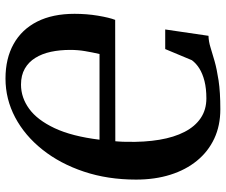

<svg xmlns="http://www.w3.org/2000/svg" viewBox="-80 -710 802 681"><g transform="rotate(90 320.5 -370.0)"><path d="M85 -555.5 107.5 -709Q127.5 -709.5 148.2 -716Q169 -722.5 197 -730.5Q225 -738.5 266.2 -744.8Q307.5 -751 368 -751Q426 -751 472 -729.5Q518 -708 550.5 -668.2Q583 -628.5 600.2 -573.8Q617.5 -519 617.5 -452Q617.5 -351.5 589.2 -267Q561 -182.5 511.2 -120Q461.5 -57.5 396.8 -23.2Q332 11 259 11Q188 11 136.5 -17.8Q85 -46.5 57.2 -101.2Q29.5 -156 29.5 -234Q29.5 -277 36.2 -317.2Q43 -357.5 51 -378L481.5 -378.5Q482 -385 482.5 -391.2Q483 -397.5 483.2 -404.2Q483.5 -411 483.5 -418Q485 -482.5 476.2 -534.8Q467.5 -587 448.2 -624.2Q429 -661.5 399.2 -681.5Q369.5 -701.5 329.5 -701.5Q294.5 -701.5 268 -694.8Q241.5 -688 223.2 -676.5Q205 -665 194 -650L154.5 -555.5ZM476 -322.5H172Q166 -296 161.8 -271Q157.5 -246 157.5 -218.5Q157.5 -182 164.2 -150.2Q171 -118.5 185.8 -94.8Q200.5 -71 224 -57.5Q247.5 -44 280.5 -44Q326.5 -44 366.2 -72.8Q406 -101.5 435 -163Q464 -224.5 476 -322.5Z"/></g></svg>

Font: Merriweather 24pt SemiBold
Style: Italic
Weight: 600
Italic angle: -7.8°
Version: Version 2.101